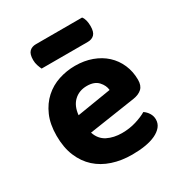

<svg xmlns="http://www.w3.org/2000/svg" viewBox="-165 -797 873 929"><g transform="rotate(-30 271.5 -333.0)"><path d="M186 -177Q200 -135 235 -117.5Q270 -100 316 -100Q358 -100 395 -111.5Q432 -123 455 -137Q470 -127 480 -111Q490 -95 490 -76Q490 -53 476 -36Q462 -19 437.5 -7.5Q413 4 379.5 9.5Q346 15 306 15Q247 15 197 -1.5Q147 -18 111 -50.5Q75 -83 54.5 -132Q34 -181 34 -247Q34 -311 54.5 -358Q75 -405 109.5 -436Q144 -467 188.5 -481.5Q233 -496 280 -496Q331 -496 373.5 -480.5Q416 -465 446.5 -437Q477 -409 494 -370Q511 -331 511 -285Q511 -253 494 -237Q477 -221 446 -216ZM281 -383Q238 -383 209.5 -356.5Q181 -330 176 -280L367 -311Q365 -337 344 -360Q323 -383 281 -383ZM134 -565Q129 -575 124 -590Q119 -605 119 -621Q119 -654 132.5 -667.5Q146 -681 169 -681H427Q435 -671 438.5 -656.5Q442 -642 442 -625Q442 -592 428.5 -578.5Q415 -565 392 -565Z"/></g></svg>

Font: Baloo Bhaina 2
Style: Bold
Weight: 700
Designer: Yesha Goshar, Manish Minz, Shuchita Grover and Ek Type
Foundry: Ek Type
Version: Version 1.640;hotconv 1.0.111;makeotfexe 2.5.65597; ttfautoh